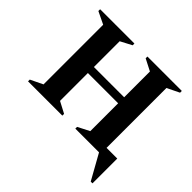

<svg xmlns="http://www.w3.org/2000/svg" viewBox="-199 -866 1243 1243"><g transform="rotate(45 423.0 -244.0)"><path d="M44 0V-16L129 -57V-603L44 -644V-660H358V-644L280 -603V-367H557V-603L477 -644V-660H792V-644L708 -603V-55H806V172H790L694 0H477V-16L557 -57V-312H280V-57L358 -16V0Z"/></g></svg>

Font: Spectral SC
Style: Bold
Weight: 700
Designer: Jean-Baptiste Levee
Foundry: Production Type
Version: Version 2.001